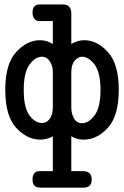

<svg xmlns="http://www.w3.org/2000/svg" viewBox="-20 -631 565 873"><path d="M3.9 -223.1Q3.9 -340.3 53.5 -394.3Q103 -448.2 162.1 -448.2Q191.9 -448.2 220.2 -431.2V-535.2H167Q155.8 -535.2 148.9 -536.6Q142.1 -538.1 135 -547.6Q127.9 -557.1 127.9 -574.2Q127.9 -611.3 162.1 -610.8H266.1Q304.2 -610.8 304.2 -569.8V-431.2Q334 -448.2 362.8 -448.2Q421.9 -448.2 470.9 -394Q520 -339.8 520 -223.1Q520 -104 470.5 -50Q420.9 3.9 360.8 3.9H356.9Q332 3.9 304.2 -11.2V147H356Q397 147 397 185.1Q397 222.2 359.9 222.2H166Q144 222.2 136 212.6Q127.9 203.1 127.9 184.1Q127.9 167 135 158.4Q142.1 149.9 148.9 148.4Q155.8 147 168 147H220.2V-11.2Q193.4 3.9 163.1 3.9Q103 3.9 53.5 -50Q3.9 -104 3.9 -223.1ZM87.9 -222.2Q87.9 -142.1 113.5 -106.9Q139.2 -71.8 170.9 -71.8Q192.9 -71.8 206.5 -91.3Q220.2 -110.8 220.2 -143.1V-306.2Q220.2 -331.1 206.5 -352.1Q192.9 -373 170.9 -373Q140.1 -373 114 -337.2Q87.9 -301.3 87.9 -222.2ZM304.2 -141.1Q304.2 -115.2 316.2 -93Q328.1 -70.8 353 -70.8Q383.8 -70.8 410.4 -106.9Q437 -143.1 437 -221.9Q437 -300.8 410.4 -336.9Q383.8 -373 353 -373Q335 -373 319.6 -355Q304.2 -336.9 304.2 -301.8Z"/></svg>

Font: CMU Typewriter Text
Style: Bold
Weight: 700
Version: Version 0.7.0